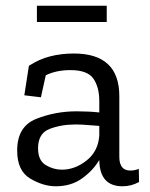

<svg xmlns="http://www.w3.org/2000/svg" viewBox="-20 -641 523 671"><path d="M353 -564H109V-621H353ZM81 -411Q116 -434 155 -444Q194 -454 238 -454Q397 -454 397 -305V-93Q397 -45 435 -45Q452 -45 465 -51L466 -5Q439 10 408 10Q329 10 327 -80V-82Q306 -46 267.5 -18Q229 10 175 10Q131 10 85.5 -17Q40 -44 40 -115Q40 -199 106.5 -225.5Q173 -252 248 -252Q268 -252 288.5 -251Q309 -250 327 -248V-288Q327 -336 306.5 -366Q286 -396 226 -396Q177 -396 140 -378L123 -301L65 -308ZM327 -167V-201Q308 -202 287 -204Q266 -206 244 -206Q194 -206 153.5 -190.5Q113 -175 113 -123Q113 -80 140 -64Q167 -48 196 -48Q242 -48 282.5 -80Q323 -112 327 -167Z"/></svg>

Font: Zilla Slab
Style: Regular
Weight: 400
Designer: Typotheque.com
Foundry: Typotheque type foundry
Version: Version 1.1; 2017; ttfautohint (v1.6)